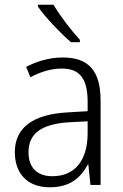

<svg xmlns="http://www.w3.org/2000/svg" viewBox="-20 -785 523 815"><path d="M207 -765H141V-757C170 -714 236 -645 281 -606H319V-616C283 -655 234 -719 207 -765ZM246 -541C190 -541 136 -525 91 -501L109 -457C154 -481 198 -494 242 -494C316 -494 352 -455 352 -352V-313L268 -308C122 -300 43 -245 43 -139C43 -49 96 10 191 10C278 10 322 -30 353 -87H355L364 0H407V-358C407 -485 356 -541 246 -541ZM274 -266 352 -270V-217C351 -105 299 -37 202 -37C139 -37 101 -72 101 -139C101 -219 157 -259 274 -266Z"/></svg>

Font: Noto Sans Khmer SemiCondensed Light
Style: Regular
Weight: 300
Width: 4
Designer: Danh Hong and the Monotype Design Team
Foundry: Monotype Imaging Inc.
Version: Version 2.004